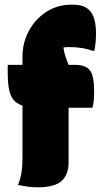

<svg xmlns="http://www.w3.org/2000/svg" viewBox="-20 -790 440 820"><path d="M273 -96Q273 -45 243.5 -17.5Q214 10 140 10Q118 10 97.5 7Q77 4 57 0Q68 -28 72 -54.5Q76 -81 76 -116V-339Q40 -351 26.5 -382.5Q13 -414 13 -475V-513H76V-549Q76 -606 102.5 -656.5Q129 -707 176.5 -738.5Q224 -770 286 -770Q317 -770 333.5 -764Q350 -758 361 -747Q390 -718 390 -647Q390 -609 383 -573H377Q353 -581 329 -585Q305 -589 271 -589Q267 -589 261.5 -588.5Q256 -588 251 -587Q253 -569 259 -550.5Q265 -532 273 -513H299Q347 -513 364.5 -489Q382 -465 382 -400Q382 -381 380.5 -362.5Q379 -344 375 -330H273Z"/></svg>

Font: Recursive Sn Csl St Blk
Style: Regular
Weight: 900
Version: Version 1.079;hotconv 1.0.112;makeotfexe 2.5.65598; ttfautoh